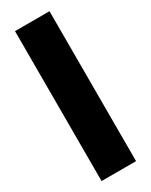

<svg xmlns="http://www.w3.org/2000/svg" viewBox="-209 -844 697 887"><g transform="rotate(-30 140.0 -400.0)"><path d="M47.9 0V-799.8H231.9V0Z"/></g></svg>

Font: Cooper Hewitt
Style: Heavy
Weight: 713
Designer: Village Type and Design LLC
Foundry: Cooper Hewitt Smithsonian Design Museum
Version: 1.000